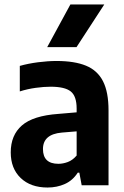

<svg xmlns="http://www.w3.org/2000/svg" viewBox="-20 -828 556 858"><path d="M192.5 10Q117 10 72.5 -32.5Q28 -75 28 -147Q28 -224 78 -267.5Q128 -311 240.5 -319L322.5 -326V-342.5Q322.5 -398.5 296 -419.5Q269.5 -440.5 206.5 -440.5Q176.5 -440.5 139.8 -435.5Q103 -430.5 68.5 -419.5V-533.5Q105.5 -544 150 -549.8Q194.5 -555.5 233 -555.5Q313 -555.5 364.2 -534.5Q415.5 -513.5 440.2 -465.2Q465 -417 465 -334.5V0H345L334.5 -56.5H327.5Q305 -21.5 269.8 -5.8Q234.5 10 192.5 10ZM172 -162Q172 -96 241 -96Q261.5 -96 283 -104Q304.5 -112 322.5 -133V-241L256 -235.5Q172 -228 172 -162ZM191 -617.5 294.5 -808H446L322 -617.5Z"/></svg>

Font: Encode Sans Semi Condensed
Style: Bold
Weight: 700
Width: 4
Designer: Multiple Designers
Foundry: Impallari Type
Version: Version 3.000; ttfautohint (v1.8.3) -l 8 -r 50 -G 200 -x 14 